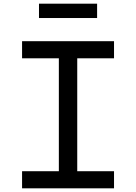

<svg xmlns="http://www.w3.org/2000/svg" viewBox="-20 -1024 740 1044"><path d="M100 0V-93H300V-707H100V-800H600V-707H400V-93H600V0ZM192 -926V-1004H508V-926Z"/></svg>

Font: Martian Mono Light
Style: Regular
Weight: 300
Monospace: yes
Designer: Roman Shamin
Foundry: Evil Martians
Version: Version 1.000; ttfautohint (v1.8.4.7-5d5b)